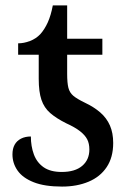

<svg xmlns="http://www.w3.org/2000/svg" viewBox="-20 -679 481 709"><path d="M209 10Q145 10 104.5 -6Q64 -22 45 -49Q26 -76 26 -109Q26 -130 34 -144.5Q42 -159 57.5 -167Q73 -175 94 -175Q94 -139 105 -109Q116 -79 141 -61.5Q166 -44 208 -44Q257 -44 283.5 -66.5Q310 -89 310 -127Q310 -149 302 -164.5Q294 -180 275.5 -194.5Q257 -209 224 -224Q188 -242 165.5 -261.5Q143 -281 133 -310.5Q123 -340 123 -388V-477H47V-519Q68 -519 90.5 -527.5Q113 -536 129 -553Q145 -571 156.5 -596.5Q168 -622 175 -659H228V-536H358V-477H228V-406Q228 -373 232.5 -355Q237 -337 250.5 -325.5Q264 -314 293 -300Q327 -284 350.5 -263.5Q374 -243 386 -215.5Q398 -188 398 -151Q398 -98 374 -62Q350 -26 307 -8Q264 10 209 10Z"/></svg>

Font: ET Text
Style: Regular
Weight: 470
Designer: Monotype Design Team
Foundry: Monotype Imaging Inc.
Version: Version 2.009